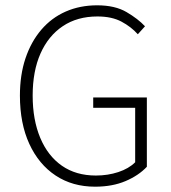

<svg xmlns="http://www.w3.org/2000/svg" viewBox="-20 -691 645 723"><path d="M338 12Q253 12 189.5 -30Q126 -72 90.5 -149Q55 -226 55 -331Q55 -409 76 -471.5Q97 -534 135.5 -579Q174 -624 227.5 -647.5Q281 -671 346 -671Q413 -671 456.5 -645.5Q500 -620 526 -592L499 -562Q474 -590 437.5 -609.5Q401 -629 347 -629Q271 -629 216.5 -592.5Q162 -556 132.5 -489.5Q103 -423 103 -331Q103 -240 131.5 -172Q160 -104 213 -67Q266 -30 341 -30Q386 -30 425.5 -43Q465 -56 489 -80V-285H331V-324H533V-63Q502 -30 452.5 -9Q403 12 338 12Z"/></svg>

Font: Source Sans 3 Light
Style: Regular
Weight: 300
Designer: Paul D. Hunt
Foundry: Adobe
Version: Version 3.052;hotconv 1.1.0;makeotfexe 2.6.0